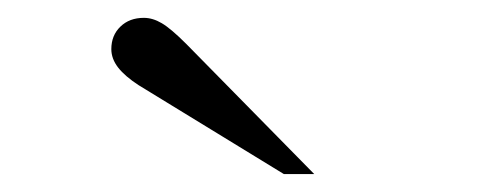

<svg xmlns="http://www.w3.org/2000/svg" viewBox="-20 -720 540 213"><path d="M328.6 -526.9H294.9L133.8 -625.5Q118.7 -635.3 111.1 -645Q103.5 -654.8 103.5 -665.5Q103.5 -680.7 113.5 -690.4Q123.5 -700.2 139.6 -700.2Q149.4 -700.2 159.4 -694.3Q169.4 -688.5 186.5 -671.4Z"/></svg>

Font: Arounder
Style: Regular
Weight: 400
Designer: Maxim Raikov
Foundry: Maxim Raikov
Version: Version 1.00 March 23, 2021, initial release